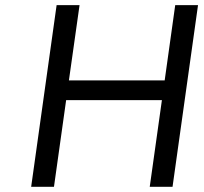

<svg xmlns="http://www.w3.org/2000/svg" viewBox="-20 -720 785 740"><path d="M655.3 -700.2H743.2L645 0H557.1L604 -334H234.9L188 0H100.1L198.2 -700.2H286.6L245.6 -410.2H614.7Z"/></svg>

Font: Fivo Sans
Style: Italic
Weight: 400
Designer: Alexander Slobzheninov
Foundry: Alexander Slobzheninov
Version: 1.0